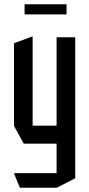

<svg xmlns="http://www.w3.org/2000/svg" viewBox="-20 -684 421 906"><path d="M74 202 46 134V133H247V-6H92L46 -90V-480L133 -512H134V-91H247V-508H335V157L248 202ZM96 -616V-664H294V-616Z"/></svg>

Font: Foldit Thin
Style: Regular
Weight: 400
Version: Version 1.003